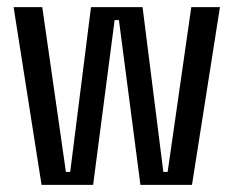

<svg xmlns="http://www.w3.org/2000/svg" viewBox="-20 -516 652 536"><path d="M96 0 18 -496H98L164 -36H176L234 -496H378L436 -36H448L514 -496H594L516 0H372L312 -460H300L240 0Z"/></svg>

Font: Space Mono
Style: Regular
Weight: 400
Monospace: yes
Designer: Colophon Foundry + Benjamin Critton
Foundry: Colophon Foundry & Benjamin Critton
Version: Version 1.003; ttfautohint (v1.8.4.7-5d5b)